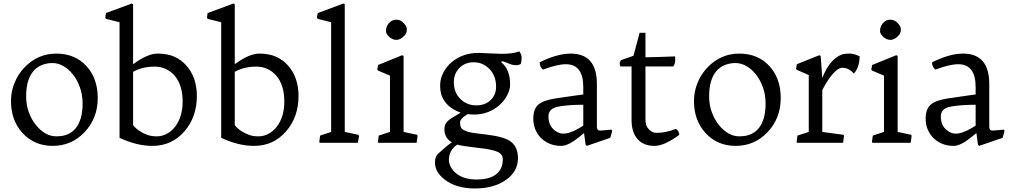

<svg xmlns="http://www.w3.org/2000/svg" viewBox="-20 -819 5790 1101"><path d="M43 -239.3Q43 -294.4 63.7 -344.7Q84.5 -395 120.1 -432.1Q196.8 -511.7 302.2 -511.7Q411.1 -511.7 477.1 -438.5Q540.5 -368.2 540.5 -256.8Q540.5 -140.6 464.4 -60.5Q389.6 17.6 282.2 17.6Q176.3 17.6 108.4 -57.1Q43 -129.4 43 -239.3ZM186 -102.1Q238.8 -37.1 303.7 -37.1Q411.1 -37.1 442.4 -138.7Q453.6 -174.3 453.6 -225.6Q453.6 -276.9 437.7 -319.8Q421.9 -362.8 397.2 -393.3Q372.6 -423.8 342.5 -440.7Q312.5 -457.5 280.5 -457.5Q248.5 -457.5 220 -446Q191.4 -434.6 171.4 -411.1Q151.4 -387.7 140.6 -351.8Q129.9 -315.9 129.9 -266.4Q129.9 -216.8 145.5 -174.8Q161.1 -132.8 186 -102.1Z M854 17.6Q763.7 17.6 665.5 -28.8V-691.4L587.4 -710.9L584 -717.8L587.4 -744.1L735.4 -798.8L743.2 -794.4V-450.7Q826.2 -511.7 883.3 -511.7Q940.4 -511.7 980.7 -493.4Q1021 -475.1 1049.3 -442.4Q1108.9 -374.5 1108.9 -268.1Q1108.9 -149.4 1038.6 -66.9Q965.8 17.6 854 17.6ZM743.2 -407.2V-101.1Q773.4 -64 826.7 -44.9Q849.1 -37.1 879.2 -37.1Q909.2 -37.1 936.8 -51.8Q964.4 -66.4 984.4 -92.8Q1027.3 -149.4 1027.3 -236.8Q1027.3 -332 981 -385.3Q935.5 -437 866.2 -437Q796.9 -437 743.2 -407.2Z M1437 17.6Q1346.7 17.6 1248.5 -28.8V-691.4L1170.4 -710.9L1167 -717.8L1170.4 -744.1L1318.4 -798.8L1326.2 -794.4V-450.7Q1409.2 -511.7 1466.3 -511.7Q1523.4 -511.7 1563.7 -493.4Q1604 -475.1 1632.3 -442.4Q1691.9 -374.5 1691.9 -268.1Q1691.9 -149.4 1621.6 -66.9Q1548.8 17.6 1437 17.6ZM1326.2 -407.2V-101.1Q1356.4 -64 1409.7 -44.9Q1432.1 -37.1 1462.2 -37.1Q1492.2 -37.1 1519.8 -51.8Q1547.4 -66.4 1567.4 -92.8Q1610.4 -149.4 1610.4 -236.8Q1610.4 -332 1564 -385.3Q1518.6 -437 1449.2 -437Q1379.9 -437 1326.2 -407.2Z M1815.4 -41.5 1878.9 -62.5V-691.4L1802.2 -710.9L1796.9 -717.8L1802.2 -744.1L1949.2 -798.8L1957 -794.4V-62.5L2035.2 -45.9L2039.1 -39.1L2031.7 0H1813.5L1811 -4.4Z M2212.4 -607.4Q2193.4 -624.5 2193.4 -640.6Q2193.4 -656.7 2198 -667.2Q2202.6 -677.7 2210.4 -686.5Q2228 -706.1 2251.5 -706.1Q2272.9 -706.1 2287.6 -693.4Q2313 -671.4 2313 -650.9Q2313 -628.9 2299.6 -615Q2286.1 -601.1 2274.9 -595.7Q2263.7 -590.3 2252.7 -590.3Q2241.7 -590.3 2231.2 -595Q2220.7 -599.6 2212.4 -607.4ZM2151.9 -41.5 2216.3 -62.5V-385.3L2148.4 -414.1L2143.1 -419.9L2148.4 -446.3L2286.1 -502.4L2294.4 -498V-62.5L2372.6 -45.9L2374.5 -39.1L2369.1 0H2150.4L2147 -4.4Z M2662.1 -164.6Q2618.2 -139.6 2618.2 -116.2Q2618.2 -89.8 2630.4 -79.6Q2652.8 -60.5 2711.4 -54.4Q2770 -48.3 2815.9 -40.3Q2861.8 -32.2 2891.6 -17.6Q2950.2 11.7 2950.2 87.4Q2950.2 164.1 2882.3 211.9Q2813 261.7 2703.6 261.7Q2595.7 261.7 2530.3 210.9Q2474.1 167.5 2474.1 112.8Q2474.1 75.2 2499.5 56.2L2527.8 30.8Q2545.4 15.6 2570.8 -3.4Q2528.3 -27.3 2528.3 -79.1Q2528.3 -109.9 2553.2 -129.9Q2564.9 -139.6 2582.5 -149.4L2621.6 -173.3Q2538.6 -202.1 2512.7 -270.5Q2503.9 -293.5 2503.9 -330.6Q2503.9 -367.7 2522.9 -403.8Q2542 -439.9 2572.8 -464.8Q2636.2 -515.6 2722.2 -515.6L2855 -510.3Q2922.9 -510.3 2958 -524.4Q2971.2 -506.3 2971.2 -489.7Q2971.2 -465.8 2965.8 -452.1Q2955.6 -445.3 2940.2 -445.3Q2924.8 -445.3 2915 -448.2Q2905.3 -451.2 2896 -455.1Q2872.1 -466.3 2858.4 -468.3L2855 -460.9Q2891.1 -433.1 2901.9 -376Q2905.3 -359.9 2905.3 -332.8Q2905.3 -305.7 2888.2 -272.5Q2871.1 -239.3 2842.3 -214.8Q2780.8 -162.1 2697.8 -162.1Q2684.1 -162.1 2662.1 -164.6ZM2711.4 -214.8Q2735.8 -214.8 2755.9 -221.9Q2775.9 -229 2791 -242.7Q2824.7 -272.9 2824.7 -322.8Q2824.7 -384.3 2785.6 -424.3Q2748.5 -461.9 2696.3 -461.9Q2646 -461.9 2613.8 -428.7Q2582.5 -396.5 2582.5 -347.2Q2582.5 -288.1 2620.6 -251Q2657.7 -214.8 2711.4 -214.8ZM2554.2 97.7Q2554.2 116.2 2564.2 136.7Q2574.2 157.2 2594.2 173.8Q2637.7 210.4 2713.9 210.4Q2793.5 210.4 2831.5 174.8Q2863.3 145.5 2863.3 94.7Q2863.3 63 2828.6 49.8Q2796.9 37.1 2732.4 30.3Q2629.9 18.6 2601.6 10.3Q2554.2 43 2554.2 97.7Z M3420.9 -70.3Q3431.6 -70.3 3485.4 -75.7L3490.7 -68.8L3479.5 -28.8L3344.7 17.6L3337.9 10.3L3329.1 -56.2L3299.8 -32.2Q3238.3 17.6 3198.7 17.6Q3159.2 17.6 3128.7 3.7Q3098.1 -10.3 3077.6 -32.7Q3038.1 -76.7 3038.1 -139.2Q3038.1 -193.4 3066.9 -218.8Q3094.2 -243.7 3165.8 -254.6Q3237.3 -265.6 3278.6 -271Q3319.8 -276.4 3324.7 -277.3V-319.3Q3324.7 -450.7 3225.1 -450.7Q3175.8 -450.7 3094.2 -419.9Q3074.7 -434.1 3074.7 -461.9Q3176.3 -511.7 3252 -511.7Q3402.8 -511.7 3402.8 -337.9V-92.3Q3402.8 -70.3 3420.9 -70.3ZM3125 -151.4Q3125 -87.9 3177.2 -61Q3193.4 -52.7 3210.2 -52.7Q3227.1 -52.7 3242.4 -57.6Q3257.8 -62.5 3272.7 -69.3Q3287.6 -76.2 3301.3 -84L3324.7 -98.6V-218.3Q3239.3 -218.3 3182.1 -207.8Q3125 -197.3 3125 -151.4Z M3744.1 -57.1Q3797.9 -57.1 3856 -80.1Q3873.5 -69.3 3875.5 -45.9Q3789.6 17.6 3732.9 17.6Q3666.5 17.6 3631.8 -26.4Q3601.6 -64.9 3601.6 -130.9V-438H3537.6Q3533.7 -446.3 3533.7 -454.6Q3533.7 -464.8 3541 -474.1L3612.3 -499L3647.9 -630.9H3681.2V-490.7Q3735.4 -490.7 3851.1 -495.6Q3851.1 -493.2 3851.6 -490.7L3852.1 -478.5Q3852.1 -451.7 3840.3 -438H3681.2V-134.8Q3681.2 -102.1 3693.8 -85.9Q3715.8 -57.1 3744.1 -57.1Z M3959.5 -239.3Q3959.5 -294.4 3980.2 -344.7Q4001 -395 4036.6 -432.1Q4113.3 -511.7 4218.8 -511.7Q4327.6 -511.7 4393.6 -438.5Q4457 -368.2 4457 -256.8Q4457 -140.6 4380.9 -60.5Q4306.2 17.6 4198.7 17.6Q4092.8 17.6 4024.9 -57.1Q3959.5 -129.4 3959.5 -239.3ZM4102.5 -102.1Q4155.3 -37.1 4220.2 -37.1Q4327.6 -37.1 4358.9 -138.7Q4370.1 -174.3 4370.1 -225.6Q4370.1 -276.9 4354.2 -319.8Q4338.4 -362.8 4313.7 -393.3Q4289.1 -423.8 4259 -440.7Q4229 -457.5 4197 -457.5Q4165 -457.5 4136.5 -446Q4107.9 -434.6 4087.9 -411.1Q4067.9 -387.7 4057.1 -351.8Q4046.4 -315.9 4046.4 -266.4Q4046.4 -216.8 4062 -174.8Q4077.6 -132.8 4102.5 -102.1Z M4876 -397Q4848.1 -430.2 4810.5 -430.2Q4778.3 -430.2 4732.9 -366.2Q4713.4 -338.4 4695.3 -302.7V-62.5L4817.9 -45.9L4819.8 -39.1L4814.5 0H4551.8L4548.3 -4.4L4552.7 -41.5L4617.7 -62.5V-388.7L4549.3 -418.5L4544.9 -424.3L4549.3 -450.7L4678.2 -502.4L4686 -498L4695.3 -371.6Q4736.8 -478.5 4806.2 -505.9Q4821.8 -511.7 4850.6 -511.7Q4879.4 -511.7 4909.7 -495.6Q4907.7 -430.2 4876 -397Z M5045.4 -607.4Q5026.4 -624.5 5026.4 -640.6Q5026.4 -656.7 5031 -667.2Q5035.6 -677.7 5043.5 -686.5Q5061 -706.1 5084.5 -706.1Q5106 -706.1 5120.6 -693.4Q5146 -671.4 5146 -650.9Q5146 -628.9 5132.6 -615Q5119.1 -601.1 5107.9 -595.7Q5096.7 -590.3 5085.7 -590.3Q5074.7 -590.3 5064.2 -595Q5053.7 -599.6 5045.4 -607.4ZM4984.9 -41.5 5049.3 -62.5V-385.3L4981.4 -414.1L4976.1 -419.9L4981.4 -446.3L5119.1 -502.4L5127.4 -498V-62.5L5205.6 -45.9L5207.5 -39.1L5202.1 0H4983.4L4980 -4.4Z M5670.9 -70.3Q5681.6 -70.3 5735.4 -75.7L5740.7 -68.8L5729.5 -28.8L5594.7 17.6L5587.9 10.3L5579.1 -56.2L5549.8 -32.2Q5488.3 17.6 5448.7 17.6Q5409.2 17.6 5378.7 3.7Q5348.1 -10.3 5327.6 -32.7Q5288.1 -76.7 5288.1 -139.2Q5288.1 -193.4 5316.9 -218.8Q5344.2 -243.7 5415.8 -254.6Q5487.3 -265.6 5528.6 -271Q5569.8 -276.4 5574.7 -277.3V-319.3Q5574.7 -450.7 5475.1 -450.7Q5425.8 -450.7 5344.2 -419.9Q5324.7 -434.1 5324.7 -461.9Q5426.3 -511.7 5502 -511.7Q5652.8 -511.7 5652.8 -337.9V-92.3Q5652.8 -70.3 5670.9 -70.3ZM5375 -151.4Q5375 -87.9 5427.2 -61Q5443.4 -52.7 5460.2 -52.7Q5477.1 -52.7 5492.4 -57.6Q5507.8 -62.5 5522.7 -69.3Q5537.6 -76.2 5551.3 -84L5574.7 -98.6V-218.3Q5489.3 -218.3 5432.1 -207.8Q5375 -197.3 5375 -151.4Z"/></svg>

Font: Trykker
Style: Regular
Weight: 400
Designer: Magnus Gaarde
Foundry: Magnus Gaarde
Version: Version 1.001